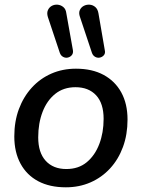

<svg xmlns="http://www.w3.org/2000/svg" viewBox="-20 -790 605 819"><path d="M261 9Q192 9 143 -17Q94 -43 67.5 -92Q41 -141 41 -208Q41 -272 60.5 -324.5Q80 -377 115.5 -416Q151 -455 199 -476Q247 -497 304 -497Q373 -497 422 -470.5Q471 -444 497.5 -395.5Q524 -347 524 -280Q524 -216 504.5 -163Q485 -110 449.5 -71.5Q414 -33 366 -12Q318 9 261 9ZM263 -69Q315 -69 350 -98Q385 -127 403.5 -175.5Q422 -224 422 -283Q422 -349 390 -383.5Q358 -418 302 -418Q251 -418 215.5 -389.5Q180 -361 161.5 -312.5Q143 -264 143 -204Q143 -139 175 -104Q207 -69 263 -69ZM372 -565 321 -718Q315 -735 320.5 -747Q326 -759 337.5 -765Q349 -771 362.5 -770Q376 -769 386.5 -760Q397 -751 400 -733L427 -576Q430 -563 423.5 -555Q417 -547 406.5 -544.5Q396 -542 386 -547.5Q376 -553 372 -565ZM235 -565 184 -718Q179 -735 184.5 -747Q190 -759 201 -765Q212 -771 225.5 -770Q239 -769 250 -760Q261 -751 263 -733L291 -576Q293 -563 286.5 -555Q280 -547 269.5 -544.5Q259 -542 249 -547.5Q239 -553 235 -565Z"/></svg>

Font: Nunito ExtraLight SemiBold
Style: Italic
Weight: 600
Italic angle: -9°
Version: Version 3.602